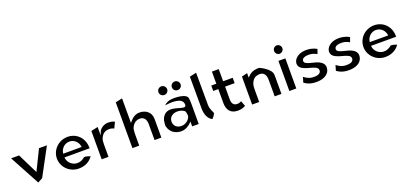

<svg xmlns="http://www.w3.org/2000/svg" viewBox="27 -1759 5890 2781"><g transform="rotate(-20 2971.5 -368.0)"><path d="M170 -472H47L297 -8L371 -48L599 -472H477L324 -160Z M779 -209 778 -220H1166C1166 -229 1166 -236 1165 -245C1157 -389 1052 -485 920 -485C782 -485 669 -376 669 -241C669 -107 782 3 920 3C1013 3 1091 -34 1140 -107C1117 -116 1077 -130 1046 -127C1008 -93 964 -77 922 -79C847 -83 788 -140 779 -209ZM1062 -289 1064 -277H779L781 -288C791 -354 846 -412 922 -412C994 -412 1050 -359 1062 -289Z M1642 -456C1627 -464 1599 -478 1542 -478C1471 -478 1414 -430 1399 -390L1380 -340V-470L1275 -447V-10H1380V-201C1380 -220 1381 -240 1383 -258V-259C1394 -314 1431 -377 1504 -383C1507 -384 1514 -385 1520 -385C1561 -385 1584 -375 1599 -366Z M1860 -264C1877 -323 1922 -375 1995 -375C2049 -375 2082 -336 2087 -289C2088 -284 2090 -274 2090 -268V-10H2195V-296C2195 -408 2110 -460 2020 -460C1957 -460 1909 -426 1872 -381L1854 -359V-739L1749 -716V-10H1854V-175C1854 -205 1856 -234 1860 -262Z M2380 -641C2380 -605 2409 -575 2447 -575C2484 -575 2514 -605 2514 -641C2514 -678 2484 -708 2447 -708C2409 -708 2380 -679 2380 -641ZM2587 -641C2587 -605 2616 -575 2654 -575C2691 -575 2721 -605 2721 -641C2721 -678 2691 -708 2654 -708C2616 -708 2587 -679 2587 -641ZM2443 -458H2442C2430 -453 2419 -443 2407 -428C2413 -430 2423 -432 2432 -433C2460 -436 2670 -466 2682 -352C2683 -345 2683 -338 2682 -331C2680 -310 2658 -308 2642 -310C2601 -315 2531 -343 2482 -347C2456 -349 2438 -349 2418 -343C2364 -328 2335 -288 2318 -240C2316 -235 2302 -139 2311 -141C2329 -55 2402 3 2502 3C2574 3 2635 -47 2653 -67L2670 -86V-10H2771V-320C2771 -352 2769 -382 2765 -411C2756 -464 2658 -485 2560 -485C2504 -485 2469 -474 2443 -458ZM2529 -68C2461 -68 2412 -109 2412 -176C2412 -250 2474 -287 2542 -287C2592 -287 2641 -265 2654 -244L2655 -243V-242C2661 -223 2666 -201 2666 -179C2666 -137 2607 -68 2529 -68Z M2979 -10C2995 -15 3027 -66 3033 -82C3027 -112 2991 -154 2991 -224L2989 -721L2885 -698L2886 -210C2886 -112 2920 -41 2979 -10Z M3395 -92C3340 -92 3315 -130 3315 -191V-388H3462V-471H3315V-658H3210V-471H3132V-388H3210V-171C3211 -73 3254 3 3374 3C3435 3 3472 -16 3491 -28L3460 -111C3446 -101 3425 -92 3395 -92Z M4046 -10V-270C4046 -283 4046 -294 4045 -307C4040 -403 3870 -476 3870 -475C3857 -475 3843 -475 3831 -474C3771 -469 3729 -444 3698 -411L3681 -393V-463L3594 -441V-10H3703V-216C3703 -265 3715 -303 3736 -333C3754 -362 3782 -380 3823 -385C3829 -387 3835 -388 3842 -388C3913 -388 3942 -340 3942 -260V-10Z M4158 -629C4158 -593 4187 -565 4221 -565C4256 -565 4285 -594 4285 -629C4285 -665 4255 -694 4221 -694C4187 -694 4158 -665 4158 -629ZM4275 -10V-474H4168V-10Z M4399 -55C4456 -10 4528 5 4598 2C4728 -2 4794 -69 4794 -148C4794 -199 4760 -230 4714 -252C4660 -277 4586 -283 4537 -307C4520 -315 4504 -327 4504 -350C4504 -388 4545 -404 4587 -407C4638 -411 4681 -403 4734 -373L4759 -443C4702 -478 4632 -489 4572 -484C4464 -475 4403 -410 4400 -350C4400 -285 4449 -259 4514 -237C4558 -222 4612 -213 4648 -193C4665 -184 4682 -169 4682 -144C4682 -100 4641 -82 4593 -80C4536 -76 4484 -88 4423 -136Z M4901 -55C4958 -10 5030 5 5100 2C5230 -2 5296 -69 5296 -148C5296 -199 5262 -230 5216 -252C5162 -277 5088 -283 5039 -307C5022 -315 5006 -327 5006 -350C5006 -388 5047 -404 5089 -407C5140 -411 5183 -403 5236 -373L5261 -443C5204 -478 5134 -489 5074 -484C4966 -475 4905 -410 4902 -350C4902 -285 4951 -259 5016 -237C5060 -222 5114 -213 5150 -193C5167 -184 5184 -169 5184 -144C5184 -100 5143 -82 5095 -80C5038 -76 4986 -88 4925 -136Z M5504 -209 5503 -220H5891C5891 -229 5891 -236 5890 -245C5882 -389 5777 -485 5645 -485C5507 -485 5394 -376 5394 -241C5394 -107 5507 3 5645 3C5738 3 5816 -34 5865 -107C5842 -116 5802 -130 5771 -127C5733 -93 5689 -77 5647 -79C5572 -83 5513 -140 5504 -209ZM5787 -289 5789 -277H5504L5506 -288C5516 -354 5571 -412 5647 -412C5719 -412 5775 -359 5787 -289Z"/></g></svg>

Font: Bluebird
Style: Li
Weight: 300
Designer: Jasper
Foundry: Cannot Into Space Fonts
Version: Version 0.98